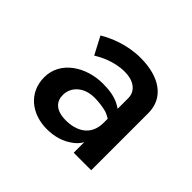

<svg xmlns="http://www.w3.org/2000/svg" viewBox="-80 -785 411 411"><g transform="rotate(45 125.5 -580.0)"><path d="M62 -638C73 -645 100 -660 133 -660C158 -660 178 -648 178 -625V-593C175 -595 172 -597 168 -599C155 -606 138 -609 118 -609C66 -609 19 -578 19 -530C19 -482 57 -455 101 -455C125 -455 145 -461 162 -474C169 -479 174 -485 178 -492V-460H231V-633C231 -680 192 -705 136 -705C95 -705 61 -690 41 -678ZM74 -531C74 -555 94 -575 126 -575C140 -575 153 -573 164 -570C169 -568 173 -566 178 -563V-551C178 -511 148 -497 117 -497C86 -497 74 -512 74 -531Z"/></g></svg>

Font: Jost Medium
Style: Regular
Weight: 500
Version: Version 3.710